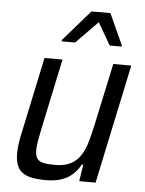

<svg xmlns="http://www.w3.org/2000/svg" viewBox="-53 -768 616 818"><g transform="rotate(5 255.5 -358.5)"><path d="M172 8Q123 8 94.5 -2.5Q66 -13 54 -36Q42 -59 42 -94Q42 -114 45.5 -139Q49 -164 56 -194L123 -510H200L137 -213Q130 -180 126 -156Q122 -132 122 -116Q122 -92 130.5 -80Q139 -68 158 -64Q177 -60 207 -60Q249 -60 275.5 -74.5Q302 -89 318 -115Q334 -141 343.5 -176.5Q353 -212 362 -253L417 -510H494L386 0H316L327 -72H321Q309 -49 289.5 -30.5Q270 -12 241.5 -2Q213 8 172 8ZM189 -587 190 -593 305 -725H386L446 -593L445 -587H395L340 -682L247 -587Z"/></g></svg>

Font: Saira SemiCondensed
Style: Italic
Weight: 400
Width: 4
Italic angle: -12°
Designer: Hector Gatti with collaboration of the Omnibus-Type team
Foundry: Omnibus-Type
Version: Version 1.101